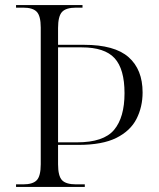

<svg xmlns="http://www.w3.org/2000/svg" viewBox="-20 -734 625 754"><path d="M43 0V-10H71Q109 -10 124.5 -26.5Q140 -43 140 -89V-626Q140 -671 124.5 -687.5Q109 -704 71 -704H43V-714H304V-704H279Q239 -704 223.5 -687Q208 -670 208 -624V-558H310Q430 -558 485 -509.5Q540 -461 540 -371Q540 -314 516 -267Q492 -220 437 -192.5Q382 -165 288 -165H208V-89Q208 -43 223.5 -26.5Q239 -10 279 -10H313V0ZM282 -175Q387 -175 428 -224Q469 -273 469 -368Q469 -463 430 -505.5Q391 -548 301 -548H208V-175Z"/></svg>

Font: Noto Serif Display Light
Style: Regular
Weight: 300
Designer: Monotype Design Team
Foundry: Monotype Imaging Inc.
Version: Version 2.009